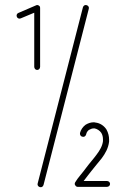

<svg xmlns="http://www.w3.org/2000/svg" viewBox="-20 -768 566 785"><path d="M319 -738 134 -18C132 -11 136 -5 143 -3C150 -1 156 -5 158 -12L343 -732C345 -739 341 -745 334 -747C327 -749 321 -745 319 -738ZM330 -258C319 -250 310 -237 307 -224C306 -217 310 -210 317 -209C324 -207 330 -211 332 -218C334 -229 341 -235 344 -237C351 -241 357 -243 363 -243C364 -243 365 -243 367 -243C377 -241 388 -234 394 -225C399 -217 401 -208 401 -198C401 -195 401 -193 401 -191C399 -172 388 -153 375 -136C362 -118 347 -102 333 -83C319 -63 297 -40 287 -22C285 -18 285 -13 288 -10C290 -6 294 -4 298 -4H417C424 -4 430 -9 430 -16C430 -23 424 -28 417 -28H322C333 -43 347 -60 353 -68C366 -85 381 -102 396 -121C410 -140 423 -162 426 -189C426 -192 426 -195 426 -198C426 -210 423 -225 415 -239C405 -254 389 -265 370 -267C367 -268 365 -268 363 -268C351 -268 340 -264 330 -258ZM127 -746 55 -715C49 -713 46 -705 49 -699C51 -693 59 -690 65 -693L120 -716V-495C120 -488 125 -482 132 -482C139 -482 144 -488 144 -495V-735C144 -739 143 -743 139 -745C135 -748 131 -748 127 -746Z"/></svg>

Font: LS
Style: LightAlt
Weight: 250
Designer: BSozoo
Foundry: BSozoo
Version: Version 001.000